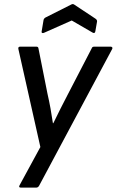

<svg xmlns="http://www.w3.org/2000/svg" viewBox="-20 -712 558 918"><path d="M80 185Q67 185 74 173L173 -9L68 -477Q65 -489 77 -489H154Q163 -489 164 -480L207 -264Q215 -229 221.5 -193.5Q228 -158 233 -123H235Q252 -158 269.5 -193Q287 -228 305 -262L418 -480Q420 -486 423.5 -487.5Q427 -489 431 -489H509Q514 -489 516.5 -485.5Q519 -482 516 -477L167 176Q162 185 153 185ZM190 -555Q185 -553 181.5 -554.5Q178 -556 179 -561L188 -615Q189 -623 197 -628L320 -690Q328 -695 335 -690L436 -623Q445 -617 444 -609L436 -563Q434 -550 423 -556L323 -614Z"/></svg>

Font: Sofia Sans Medium
Style: Italic
Weight: 500
Italic angle: -9°
Version: Version 4.101